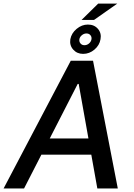

<svg xmlns="http://www.w3.org/2000/svg" viewBox="-41 -1073 761 1093"><path d="M95.9 0H-20.6L361.9 -727.3H488.6L629.6 0H513.1L478.7 -192.5H194.6ZM242.2 -284.8H462.4L407 -595.2H401.3ZM432.2 -766.3Q397.4 -766.3 375.7 -790.8Q354 -815.3 359.4 -849.8Q365.8 -884.2 395.2 -908.7Q424.7 -933.2 459.5 -933.2Q495.4 -933.2 516.5 -908.7Q537.6 -884.2 531.2 -849.8Q525.6 -815.3 496.8 -790.8Q468 -766.3 432.2 -766.3ZM423.3 -959.5 518.1 -1052.6H626.8L494.3 -959.5ZM439.6 -815.7Q454.5 -815.7 466.1 -825.8Q477.6 -835.9 479.8 -849.8Q481.9 -862.6 473.9 -872.5Q465.9 -882.5 451 -882.5Q436.8 -882.5 424.9 -872.5Q413 -862.6 410.9 -849.8Q408.7 -835.9 417.1 -825.8Q425.4 -815.7 439.6 -815.7Z"/></svg>

Font: Inter UI Medium
Style: Italic
Weight: 500
Italic angle: 9.39999°
Designer: Rasmus Andersson
Foundry: rsms
Version: 3.2;8d6f07862